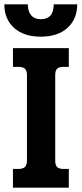

<svg xmlns="http://www.w3.org/2000/svg" viewBox="-33 -870 378 890"><path d="M-13 -850H96Q96 -817 111.5 -799Q127 -781 156 -781Q216 -781 216 -850H325Q325 -782 280 -741Q235 -700 156 -700Q77 -700 32 -741Q-13 -782 -13 -850ZM27 -87H53Q74 -87 83 -96.5Q92 -106 92 -126V-523Q92 -542 83 -551Q74 -560 53 -560H27V-647H286V-560H260Q240 -560 231.5 -551Q223 -542 223 -523V-124Q223 -105 231.5 -96Q240 -87 260 -87H286V0H27Z"/></svg>

Font: Pridi Medium
Style: Regular
Weight: 500
Designer: Katatrad Team
Foundry: CadsonDemak
Version: Version 1.001